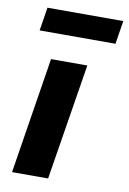

<svg xmlns="http://www.w3.org/2000/svg" viewBox="-82 -767 549 818"><g transform="rotate(10 192.0 -358.0)"><path d="M29 0 109 -503H266L185 0ZM40 -615 56 -716H384L368 -615Z"/></g></svg>

Font: Nunito Sans 7pt SemiCondensed ExtraBold
Style: Italic
Weight: 800
Width: 4
Italic angle: -9°
Designer: Vernon Adams
Foundry: Vernon Adams
Version: Version 3.101;gftools[0.9.27]